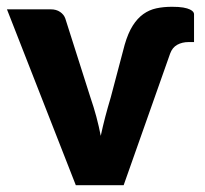

<svg xmlns="http://www.w3.org/2000/svg" viewBox="-24 -546 604 566"><path d="M343.5 -414Q353.5 -448.5 367.2 -470.2Q381 -492 398.5 -504.5Q416 -517 437 -521.5Q458 -526 483 -526Q503.5 -526 516.2 -523.8Q529 -521.5 536 -518Q543 -514.5 545.5 -511Q548 -507.5 548 -504.5V-422H532Q513 -422 498.5 -414Q484 -406 477.5 -388L340.5 0H199.5L-3.5 -518.5H125.5Q142 -518.5 153.2 -510.8Q164.5 -503 168.5 -491.5L242.5 -259Q252.5 -230 260 -202Q267.5 -174 273 -145.5Q279 -173.5 286.2 -201.2Q293.5 -229 302.5 -259Z"/></svg>

Font: Lato
Style: Regular
Weight: 900
Designer: Lukasz Dziedzic with Adam Twardoch and Botio Nikoltchev
Foundry: tyPoland Lukasz Dziedzic
Version: Version 2.010; 2014-09-01; http://www.latofonts.com/; ttfaut